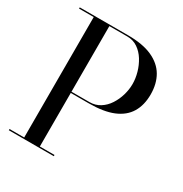

<svg xmlns="http://www.w3.org/2000/svg" viewBox="-173 -883 968 1015"><g transform="rotate(30 311.0 -375.0)"><path d="M317 -750Q407.5 -750 465 -724Q522.5 -698 550 -650.8Q577.5 -603.5 577.5 -538.5Q577.5 -473.5 550 -427.8Q522.5 -382 465 -358.2Q407.5 -334.5 317 -334.5H207.5V-7.5H297V0H22.5V-7.5H112V-742.5H22.5V-750ZM207.5 -342H317Q353 -342 381 -359.8Q409 -377.5 428 -406.8Q447 -436 457 -470.5Q467 -505 467 -538.5Q467 -572 457 -607.5Q447 -643 428 -673.8Q409 -704.5 381 -723.5Q353 -742.5 317 -742.5H207.5Z"/></g></svg>

Font: Bodoni Moda 28pt
Style: Regular
Weight: 400
Designer: Owen Earl
Foundry: indestructible type
Version: Version 2.005